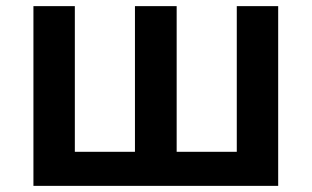

<svg xmlns="http://www.w3.org/2000/svg" viewBox="-20 -606 1016 626"><path d="M89 0V-586H224V0ZM119 0 118 -111H521V0ZM420 0V-586H556V0ZM450 0V-111H852V0ZM752 0V-586H887V0Z"/></svg>

Font: Ruda ExtraBold
Style: Regular
Weight: 800
Designer: Mariela Monsalve and Angelina Sanchez
Foundry: Mariela Monsalve and Angelina Sanchez
Version: Version 2.000